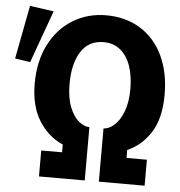

<svg xmlns="http://www.w3.org/2000/svg" viewBox="-134 -790 786 840"><g transform="rotate(5 259.5 -370.0)"><path d="M68 -114H159.5V-148Q95 -176 54.5 -240.2Q14 -304.5 14 -404Q14 -501 51.2 -574.5Q88.5 -648 153.8 -688Q219 -728 300 -728Q386 -728 450.2 -688.2Q514.5 -648.5 549.5 -575.2Q584.5 -502 584.5 -404Q584.5 -301 545.2 -238.8Q506 -176.5 442.5 -149V-114H532V0H331V-234Q353.5 -234 377.2 -254.5Q401 -275 417 -316Q433 -357 433 -415Q433 -473 417.8 -517Q402.5 -561 372.2 -585.5Q342 -610 299 -610Q233.5 -610 199.8 -557.2Q166 -504.5 166 -415Q166 -354.5 182.2 -313.5Q198.5 -272.5 222.5 -253.2Q246.5 -234 269 -234V0H68ZM69 -725 -14 -495 -81 -505 -36 -740Z"/></g></svg>

Font: JuliaMono Black
Style: Regular
Weight: 900
Monospace: yes
Designer: cormullion
Foundry: corm
Version: Version 0.054; ttfautohint (v1.8.4)